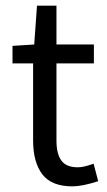

<svg xmlns="http://www.w3.org/2000/svg" viewBox="-20 -642 377 674"><path d="M23.9 -419.4V-481L100.1 -485.8L109.9 -622.1H178.2V-485.8H309.6V-419.4H178.2V-148.4Q178.2 -101.6 195.6 -78.1Q212.9 -54.7 253.4 -54.7Q273.9 -54.7 308.6 -67.4L324.7 -5.9Q268.6 12.2 234.4 12.2Q160.6 12.2 128.4 -30.3Q96.2 -72.8 96.2 -149.4V-419.4Z"/></svg>

Font: Varta
Style: Regular
Weight: 400
Designer: Joana Correia, Viktoriya Grabowska, Eben Sorkin
Foundry: Sorkin Type
Version: Version 1.003; ttfautohint (v1.3) -l 8 -r 24 -G 200 -x 12 -H